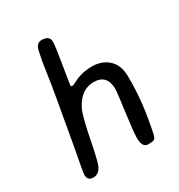

<svg xmlns="http://www.w3.org/2000/svg" viewBox="-167 -820 863 925"><g transform="rotate(-30 265.0 -357.5)"><path d="M389.2 -323.7Q389.2 -406.2 314 -406.2Q245.6 -406.2 205.6 -331.1Q187.5 -296.9 165 -182.9Q142.6 -68.8 133.3 -46.4Q117.7 -8.3 85.2 -8.3Q52.7 -8.3 52.7 -41Q52.7 -54.2 76.7 -177.7L119.6 -420.4Q134.3 -502 141.6 -557.6Q148.9 -613.3 161.6 -670.4Q169.9 -707 198.2 -707Q242.7 -707 242.7 -671.9Q242.7 -649.9 226.3 -551.8Q210 -453.6 210 -447.5Q210 -441.4 216.6 -441.4Q223.1 -441.4 239.7 -450.2Q287.6 -475.6 344 -475.6Q400.4 -475.6 436.3 -442.4Q472.2 -409.2 472.2 -347.2V-318.4Q472.2 -199.2 440.9 -50.8Q435.5 -23.9 427 -19.3Q418.5 -14.6 393.6 -14.6Q360.8 -14.6 360.8 -67.9Q360.8 -100.6 375 -205.1Q389.2 -309.6 389.2 -323.7Z"/></g></svg>

Font: Averia Sans Libre
Style: Italic
Weight: 400
Italic angle: -7.90001°
Version: Version 1.002